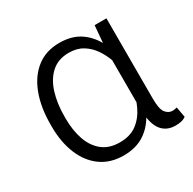

<svg xmlns="http://www.w3.org/2000/svg" viewBox="-127 -670 817 811"><g transform="rotate(-30 282.0 -264.0)"><path d="M52.7 -258.3Q52.7 -341.8 76.7 -404.8Q100.6 -467.8 146 -502.9Q191.4 -538.1 256.8 -538.1Q318.4 -538.1 360.1 -508.8Q401.9 -479.5 426.3 -426.5Q450.7 -373.5 459.5 -302.7V-218.8Q452.1 -151.4 427.7 -99.9Q403.3 -48.3 360.8 -19Q318.4 10.3 255.9 10.3Q191.4 10.3 146 -22.5Q100.6 -55.2 76.7 -113.5Q52.7 -171.9 52.7 -248ZM120.6 -248Q120.6 -190.4 136.2 -144.8Q151.9 -99.1 184.8 -72.5Q217.8 -45.9 269.5 -45.9Q320.3 -45.9 353 -70.6Q385.7 -95.2 404.8 -135.7Q423.8 -176.3 433.6 -222.7V-290.5Q428.2 -323.2 416.3 -357.2Q404.3 -391.1 385.3 -419.2Q366.2 -447.3 337.9 -464.6Q309.6 -481.9 270.5 -481.9Q218.3 -481.9 185.1 -451.9Q151.9 -421.9 136.2 -371.1Q120.6 -320.3 120.6 -258.3ZM481.4 -528.3V-136.7Q481.4 -85.4 495.1 -67.9Q508.8 -50.3 528.3 -50.3Q534.7 -50.3 540 -51.5Q545.4 -52.7 550.3 -53.7L559.6 -2.9Q546.9 5.9 533.9 8.1Q521 10.3 508.3 10.3Q462.9 10.3 438.5 -23.4Q414.1 -57.1 414.1 -136.7V-415L423.8 -528.3Z"/></g></svg>

Font: Heebo Light
Style: Regular
Weight: 300
Designer: Oded Ezer
Foundry: Ezer Type House
Version: Version 3.100